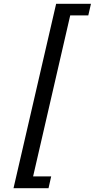

<svg xmlns="http://www.w3.org/2000/svg" viewBox="-20 -769 498 1009"><path d="M51 220 275 -749H458L444 -688H349L154 158H249L235 220Z"/></svg>

Font: Coval
Style: Book Italic
Weight: 350
Foundry: Context Ltd
Version: Version 001.000